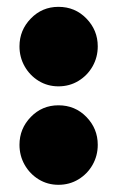

<svg xmlns="http://www.w3.org/2000/svg" viewBox="-20 -514 334 547"><path d="M146.5 12.5Q115.5 12.5 90.2 -3Q65 -18.5 50.2 -44.5Q35.5 -70.5 35.5 -101.5Q35.5 -147.5 67.8 -180.8Q100 -214 146.5 -214Q194 -214 226.2 -180.8Q258.5 -147.5 258.5 -101.5Q258.5 -70.5 243.8 -44.5Q229 -18.5 203.5 -3Q178 12.5 146.5 12.5ZM146.5 -268Q115.5 -268 90.2 -283.5Q65 -299 50.2 -325Q35.5 -351 35.5 -382Q35.5 -428 67.8 -461.2Q100 -494.5 146.5 -494.5Q194 -494.5 226.2 -461.2Q258.5 -428 258.5 -382Q258.5 -351 243.8 -325Q229 -299 203.5 -283.5Q178 -268 146.5 -268Z"/></svg>

Font: Fraunces 72pt Black
Style: Regular
Weight: 900
Version: Version 1.000;[0bf87f6ff]